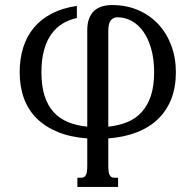

<svg xmlns="http://www.w3.org/2000/svg" viewBox="-20 -548 781 767"><path d="M412.6 -42Q454.6 -46.4 488.5 -60.3Q522.5 -74.2 546.1 -100.3Q569.8 -126.5 582.8 -165.5Q595.7 -204.6 595.7 -259.3Q595.7 -312 584 -353Q572.3 -394 552.5 -421.9Q532.7 -449.7 505.9 -464.4Q479 -479 449.2 -479Q433.1 -479 422.9 -467Q412.6 -455.1 412.6 -423.8ZM328.6 4.9Q261.2 0 210.7 -20.8Q160.2 -41.5 126.2 -75.4Q92.3 -109.4 75.4 -155.8Q58.6 -202.1 58.6 -259.3Q58.6 -313.5 72.8 -358.4Q86.9 -403.3 115.5 -437.5Q144 -471.7 187 -493.9Q230 -516.1 287.1 -524.4V-476.1Q255.4 -469.2 229.5 -453.4Q203.6 -437.5 184.8 -411.1Q166 -384.8 155.8 -347.2Q145.5 -309.6 145.5 -259.3Q145.5 -204.6 158 -165.5Q170.4 -126.5 194.1 -100.3Q217.8 -74.2 251.7 -60.3Q285.6 -46.4 328.6 -42V-427.2Q328.6 -455.1 336.2 -474.4Q343.8 -493.7 356.9 -505.4Q370.1 -517.1 388.2 -522.5Q406.2 -527.8 427.7 -527.8Q485.4 -527.8 532.5 -507.3Q579.6 -486.8 612.8 -450.9Q646 -415 664.3 -366Q682.6 -316.9 682.6 -259.3Q682.6 -200.2 664.6 -153.6Q646.5 -106.9 612.1 -73.2Q577.6 -39.6 527.3 -19.8Q477.1 0 412.6 4.9V113.8Q412.6 128.9 414.1 138.2Q415.5 147.5 418.9 152.8Q422.4 158.2 427 160.2Q431.6 162.1 438.5 162.1H451.7V198.7H289.1V162.1H302.7Q309.1 162.1 314 160.2Q318.8 158.2 322.3 152.8Q325.7 147.5 327.1 138.2Q328.6 128.9 328.6 113.8Z"/></svg>

Font: Arian Grqi
Style: Regular
Weight: 400
Designer: Ruben Hakobyan (Tarumian)
Foundry: Ruben Hakobyan (Tarumian)
Version: Version 1.003